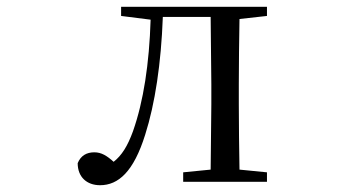

<svg xmlns="http://www.w3.org/2000/svg" viewBox="-20 -536 1040 566"><path d="M600 0H767V-28L686 -36C685 -92 684 -174 684 -229V-288C684 -342 685 -424 686 -480L767 -489V-516H337V-489L424 -478C420 -348 403 -237 372 -149C356 -105 339 -78 315 -59C295 -77 279 -87 258 -87C235 -87 218 -77 209 -55C209 -14 236 10 275 10C329 10 374 -30 408 -139C437 -230 455 -349 460 -486H601L603 -288V-229L601 -36L520 -28V0Z"/></svg>

Font: Harano Aji Mincho CN
Style: Regular
Weight: 400
Foundry: Masamichi Hosoda
Version: HaranoAjiMinchoCN-Regular version 20230610;ttx 4.39.4